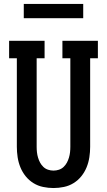

<svg xmlns="http://www.w3.org/2000/svg" viewBox="-20 -941 540 969"><path d="M250 8Q224 8 197.5 2.5Q171 -3 148.5 -17Q126 -31 109.5 -51.5Q93 -72 83 -96.5Q73 -121 69 -147.5Q65 -174 65 -200V-647H26V-735H205V-647H165V-200Q165 -186 166.5 -172.5Q168 -159 172 -145.5Q176 -132 182.5 -120Q189 -108 199 -98.5Q209 -89 222.5 -84.5Q236 -80 250 -80Q264 -80 277.5 -84.5Q291 -89 301 -98.5Q311 -108 317.5 -120Q324 -132 328 -145.5Q332 -159 333.5 -172.5Q335 -186 335 -200V-647H295V-735H474V-647H435V-200Q435 -174 431 -147.5Q427 -121 417 -96.5Q407 -72 390.5 -51.5Q374 -31 351.5 -17Q329 -3 302.5 2.5Q276 8 250 8ZM400 -849H100V-921H400Z"/></svg>

Font: Iosevka Curly Slab Semibold
Style: Regular
Weight: 600
Monospace: yes
Designer: Belleve Invis
Foundry: Belleve Invis
Version: Version 22.1.2; ttfautohint (v1.8.4)